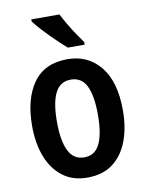

<svg xmlns="http://www.w3.org/2000/svg" viewBox="-87 -828 689 900"><g transform="rotate(-10 258.0 -378.0)"><path d="M474 -272Q474 -190 450 -126.5Q426 -63 378 -26.5Q330 10 256 10Q187 10 139.5 -26Q92 -62 67 -125.5Q42 -189 42 -272Q42 -402 96 -477.5Q150 -553 259 -553Q356 -553 415 -481Q474 -409 474 -272ZM160 -272Q160 -182 183.5 -134Q207 -86 258 -86Q309 -86 332 -133.5Q355 -181 355 -272Q355 -363 332 -409.5Q309 -456 258 -456Q207 -456 183.5 -409.5Q160 -363 160 -272ZM259 -766Q270 -744 286.5 -716Q303 -688 320.5 -662Q338 -636 351 -618V-606H271Q251 -623 222 -651Q193 -679 166 -708Q139 -737 125 -756V-766Z"/></g></svg>

Font: Noto Sans Thai Looped Condensed SemiBold
Style: Regular
Weight: 600
Width: 3
Designer: Sasikarn Vongin, Ben Mitchell
Foundry: The Fontpad Ltd
Version: Version 1.001; ttfautohint (v1.8.4.7-5d5b)